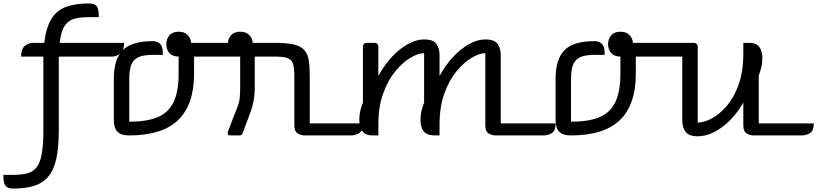

<svg xmlns="http://www.w3.org/2000/svg" viewBox="-63 -790 4767 1120"><path d="M190 -30V-460H60Q60 -504 82 -522Q104 -540 130 -540H195Q206 -630 237 -680Q268 -730 322.5 -750Q377 -770 457 -770Q489 -770 501 -754Q513 -738 513 -701V-690H457Q406 -690 370.5 -680.5Q335 -671 314 -639Q293 -607 285 -540H661Q661 -497 639 -478.5Q617 -460 591 -460H280V-30Q280 72 265 138Q250 204 217.5 241.5Q185 279 134.5 294.5Q84 310 13 310Q-18 310 -30.5 294Q-43 278 -43 241V230H13Q60 230 93.5 222Q127 214 148.5 188.5Q170 163 180 110.5Q190 58 190 -30Z M907 -532Q907 -562 925 -583.5Q943 -605 979 -605Q1013 -605 1031.5 -586Q1050 -567 1052 -540H1410Q1410 -497 1388 -478.5Q1366 -460 1340 -460H1069V-360Q1069 -179 976 -89.5Q883 0 691 0Q654 0 634.5 -12Q615 -24 608 -44.5Q601 -65 601 -90V-331Q601 -444 652.5 -497Q704 -550 828 -550Q856 -550 871.5 -534Q887 -518 887 -480V-470H828Q781 -470 750.5 -459Q720 -448 705.5 -418.5Q691 -389 691 -331V-80Q791 -80 854.5 -105.5Q918 -131 948.5 -192.5Q979 -254 979 -360V-460Q943 -460 925 -481Q907 -502 907 -532Z M1399 -138 1352 -12Q1347 0 1335 0H1279Q1265 0 1265 -13Q1265 -20 1269 -29L1323 -169Q1333 -194 1335.5 -220.5Q1338 -247 1338 -274V-460Q1302 -460 1284 -481Q1266 -502 1266 -532Q1266 -562 1284 -583.5Q1302 -605 1338 -605Q1372 -605 1390.5 -586Q1409 -567 1411 -540H1541Q1612 -540 1652.5 -530Q1693 -520 1713 -497Q1733 -474 1738.5 -435.5Q1744 -397 1744 -340V-70H2054Q2054 -27 2032 -13.5Q2010 0 1984 0H1715Q1693 0 1673.5 -11.5Q1654 -23 1654 -60V-340Q1654 -388 1647.5 -414Q1641 -440 1617 -450Q1593 -460 1541 -460H1423V-274Q1423 -240 1417 -205Q1411 -170 1399 -138Z M2144 0H2108Q2033 0 2033 -91Q2033 -118 2038.5 -143Q2044 -168 2054 -191V-520Q2054 -528 2060 -534Q2066 -540 2074 -540H2124Q2132 -540 2138 -534Q2144 -528 2144 -520V-347Q2179 -411 2224 -459Q2269 -507 2317.5 -533.5Q2366 -560 2411 -560Q2464 -560 2482.5 -534Q2501 -508 2501 -470V-347Q2536 -411 2581 -459Q2626 -507 2674.5 -533.5Q2723 -560 2768 -560Q2821 -560 2839.5 -534Q2858 -508 2858 -470V-70H3178Q3178 -27 3156 -13.5Q3134 0 3108 0H2828Q2806 0 2787 -11.5Q2768 -23 2768 -60V-480Q2735 -480 2690 -454Q2645 -428 2601.5 -376Q2558 -324 2529.5 -246Q2501 -168 2501 -63V0H2471Q2430 0 2410 -22Q2390 -44 2390 -91Q2390 -118 2395.5 -143Q2401 -168 2411 -191V-480Q2378 -480 2333 -454Q2288 -428 2244.5 -376Q2201 -324 2172.5 -246Q2144 -168 2144 -63Z M3484 -532Q3484 -562 3502 -583.5Q3520 -605 3556 -605Q3590 -605 3608.5 -586Q3627 -567 3629 -540H3987Q3987 -497 3965 -478.5Q3943 -460 3917 -460H3646V-360Q3646 -179 3553 -89.5Q3460 0 3268 0Q3231 0 3211.5 -12Q3192 -24 3185 -44.5Q3178 -65 3178 -90V-331Q3178 -444 3229.5 -497Q3281 -550 3405 -550Q3433 -550 3448.5 -534Q3464 -518 3464 -480V-470H3405Q3358 -470 3327.5 -459Q3297 -448 3282.5 -418.5Q3268 -389 3268 -331V-80Q3368 -80 3431.5 -105.5Q3495 -131 3525.5 -192.5Q3556 -254 3556 -360V-460Q3520 -460 3502 -481Q3484 -502 3484 -532Z M4007 -520V-75Q4043 -75 4088 -98.5Q4133 -122 4175.5 -171Q4218 -220 4245.5 -296Q4273 -372 4273 -477V-540H4309Q4384 -540 4384 -449Q4384 -422 4378 -397Q4372 -372 4363 -349V-70H4684Q4684 -27 4662 -13.5Q4640 0 4614 0H4334Q4312 0 4292.5 -11.5Q4273 -23 4273 -60V-192Q4239 -132 4194.5 -87.5Q4150 -43 4102 -19Q4054 5 4007 5Q3955 5 3936 -21.5Q3917 -48 3917 -85V-520Q3917 -528 3923 -534Q3929 -540 3937 -540H3986Q3994 -540 4000.5 -534Q4007 -528 4007 -520Z"/></svg>

Font: Warnes
Style: Regular
Weight: 400
Designer: Eduardo Rodriguez Tunni
Foundry: Eduardo Rodriguez Tunni
Version: Version 1.002; ttfautohint (v1.8.4.7-5d5b);gftools[0.9.23]